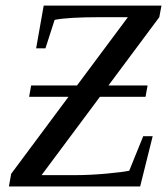

<svg xmlns="http://www.w3.org/2000/svg" viewBox="-20 -675 604 695"><path d="M228 -324.7H85.4L92.8 -365.7H258.8L442.9 -612.8H345.2Q224.1 -612.8 177.7 -603L144.5 -500H110.8L138.2 -654.8H564.5L556.6 -612.8L372.6 -365.7H514.2L506.8 -324.7H341.8L130.4 -41H247.6Q305.7 -41 366 -46.6Q426.3 -52.2 447.8 -57.1L498.5 -182.1H532.7L487.3 0H12.2L20.5 -45.9Z"/></svg>

Font: Liberation Serif
Style: Italic
Weight: 400
Italic angle: -16.333°
Designer: Steve Matteson
Foundry: Ascender Corporation
Version: Version 2.1.5